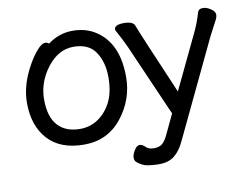

<svg xmlns="http://www.w3.org/2000/svg" viewBox="-73 -595 1123 868"><g transform="rotate(-10 488.5 -161.0)"><path d="M267 -49Q314 -49 351 -74.5Q388 -100 410.5 -144.5Q433 -189 433 -258Q433 -326 402 -373Q371 -420 301 -420Q231 -420 180 -353.5Q129 -287 129 -208Q129 -128 165 -88.5Q201 -49 267 -49ZM273 24Q164 24 107 -38.5Q50 -101 50 -207Q50 -289 100 -377Q121 -414 142 -437Q163 -460 177 -460Q190 -460 195 -453Q247 -492 309 -492Q371 -492 416 -462Q512 -399 512 -245Q512 -141 446.5 -58.5Q381 24 273 24ZM593 170H583Q564 170 538.5 166Q513 162 489 141Q482 134 482 121Q482 108 493.5 88.5Q505 69 518 69Q531 69 543.5 82Q556 95 580 95Q604 95 618 84Q632 73 646 43L688 -46L544 -375Q522 -422 511 -441Q500 -460 500 -464Q500 -486 544 -486Q585 -486 593 -466Q604 -435 731 -139L849 -386Q868 -424 884 -478Q889 -491 908 -491Q924 -491 943 -478.5Q962 -466 962 -452Q962 -440 956 -428.5Q950 -417 939 -396.5Q928 -376 919 -358L708 85Q688 128 661 149Q634 170 593 170Z"/></g></svg>

Font: LXGW WenKai Medium
Style: Regular
Weight: 500
Designer: LXGW / Fontworks Inc.
Foundry: LXGW / Fontworks Inc.
Version: Version 1.501; October 10, 2024